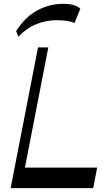

<svg xmlns="http://www.w3.org/2000/svg" viewBox="-20 -976 574 996"><path d="M35.2 0 177.2 -730H230.6L88.6 0ZM65.4 0 85.8 -106.5H483.9L463.6 0ZM75.2 -785.7 63.7 -814.9Q112.4 -890 175.2 -923.1Q238 -956.2 307.7 -956.2Q340.3 -956.2 362.2 -949.6Q384.1 -943.1 396.6 -930.7L366.4 -856.4Q351.3 -864 326.9 -867.6Q302.6 -871.2 272.6 -871.2Q219.9 -871.2 168.8 -850.8Q117.7 -830.3 75.2 -785.7Z"/></svg>

Font: Savate ExtraLight
Style: Italic
Weight: 200
Italic angle: -11°
Designer: Max Esnée
Foundry: Plomb Type
Version: Version 2.000